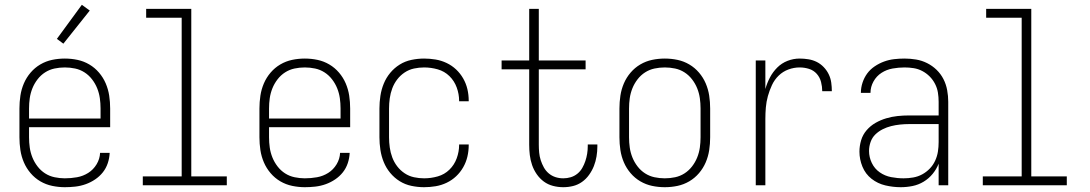

<svg xmlns="http://www.w3.org/2000/svg" viewBox="-20 -772 4540 800"><path d="M250 8Q224 8 197.5 2.5Q171 -3 148 -16.5Q125 -30 107.5 -50.5Q90 -71 79.5 -95.5Q69 -120 65 -146.5Q61 -173 61 -200V-320Q61 -347 65 -373.5Q69 -400 79.5 -424.5Q90 -449 107.5 -469.5Q125 -490 148 -503.5Q171 -517 197 -522.5Q223 -528 250 -528Q277 -528 303 -522.5Q329 -517 352 -503.5Q375 -490 392.5 -469.5Q410 -449 420.5 -424.5Q431 -400 435 -373.5Q439 -347 439 -320V-242H101V-200Q101 -178 104 -157Q107 -136 115 -116Q123 -96 136.5 -78.5Q150 -61 168 -49.5Q186 -38 207.5 -33.5Q229 -29 250 -29Q276 -29 301 -33.5Q326 -38 347.5 -51.5Q369 -65 382.5 -87.5Q396 -110 397 -135H437Q436 -113 429 -92Q422 -71 408.5 -54Q395 -37 376.5 -24.5Q358 -12 337 -4.5Q316 3 294 5.5Q272 8 250 8ZM101 -278H399V-320Q399 -342 396 -363Q393 -384 385 -404Q377 -424 363.5 -441.5Q350 -459 332 -470.5Q314 -482 293 -486.5Q272 -491 250 -491Q228 -491 207 -486.5Q186 -482 168 -470.5Q150 -459 136.5 -441.5Q123 -424 115 -404Q107 -384 104 -363Q101 -342 101 -320ZM244 -590 217 -610 321 -752 354 -728Z M925 0H575V-37H737V-698H589V-735H777V-37H925Z M1250 8Q1224 8 1197.5 2.5Q1171 -3 1148 -16.5Q1125 -30 1107.5 -50.5Q1090 -71 1079.5 -95.5Q1069 -120 1065 -146.5Q1061 -173 1061 -200V-320Q1061 -347 1065 -373.5Q1069 -400 1079.5 -424.5Q1090 -449 1107.5 -469.5Q1125 -490 1148 -503.5Q1171 -517 1197 -522.5Q1223 -528 1250 -528Q1277 -528 1303 -522.5Q1329 -517 1352 -503.5Q1375 -490 1392.5 -469.5Q1410 -449 1420.5 -424.5Q1431 -400 1435 -373.5Q1439 -347 1439 -320V-242H1101V-200Q1101 -178 1104 -157Q1107 -136 1115 -116Q1123 -96 1136.5 -78.5Q1150 -61 1168 -49.5Q1186 -38 1207.5 -33.5Q1229 -29 1250 -29Q1276 -29 1301 -33.5Q1326 -38 1347.5 -51.5Q1369 -65 1382.5 -87.5Q1396 -110 1397 -135H1437Q1436 -113 1429 -92Q1422 -71 1408.5 -54Q1395 -37 1376.5 -24.5Q1358 -12 1337 -4.5Q1316 3 1294 5.5Q1272 8 1250 8ZM1101 -278H1399V-320Q1399 -342 1396 -363Q1393 -384 1385 -404Q1377 -424 1363.5 -441.5Q1350 -459 1332 -470.5Q1314 -482 1293 -486.5Q1272 -491 1250 -491Q1228 -491 1207 -486.5Q1186 -482 1168 -470.5Q1150 -459 1136.5 -441.5Q1123 -424 1115 -404Q1107 -384 1104 -363Q1101 -342 1101 -320Z M1747 8Q1721 8 1694.5 2.5Q1668 -3 1645.5 -17Q1623 -31 1606 -51.5Q1589 -72 1579 -96.5Q1569 -121 1565 -147.5Q1561 -174 1561 -200V-320Q1561 -346 1565 -372.5Q1569 -399 1579 -423.5Q1589 -448 1606 -468.5Q1623 -489 1645.5 -503Q1668 -517 1694.5 -522.5Q1721 -528 1747 -528Q1771 -528 1795 -524Q1819 -520 1841 -509.5Q1863 -499 1880.5 -482.5Q1898 -466 1910 -445Q1922 -424 1927.5 -400.5Q1933 -377 1933 -352V-350H1893V-352Q1893 -380 1883 -407.5Q1873 -435 1852.5 -455Q1832 -475 1804 -483Q1776 -491 1747 -491Q1726 -491 1705 -486.5Q1684 -482 1666 -470Q1648 -458 1635 -441Q1622 -424 1614.5 -404Q1607 -384 1604 -362.5Q1601 -341 1601 -320V-200Q1601 -179 1604 -157.5Q1607 -136 1614.5 -116Q1622 -96 1635 -79Q1648 -62 1666 -50Q1684 -38 1705 -33.5Q1726 -29 1747 -29Q1776 -29 1804 -37Q1832 -45 1852.5 -65Q1873 -85 1883 -112.5Q1893 -140 1893 -168V-170H1933V-168Q1933 -143 1927.5 -119.5Q1922 -96 1910 -75Q1898 -54 1880.5 -37.5Q1863 -21 1841 -10.5Q1819 0 1795 4Q1771 8 1747 8Z M2327 8Q2305 8 2284 2.5Q2263 -3 2246 -15.5Q2229 -28 2216.5 -46Q2204 -64 2197 -84.5Q2190 -105 2187.5 -126Q2185 -147 2185 -169V-483H2070V-520H2185V-735H2225V-520H2420V-483H2225V-169Q2225 -153 2226.5 -136.5Q2228 -120 2233 -104.5Q2238 -89 2246 -74.5Q2254 -60 2266.5 -49.5Q2279 -39 2294.5 -34Q2310 -29 2327 -29Q2343 -29 2358 -33.5Q2373 -38 2385.5 -48Q2398 -58 2406 -72Q2414 -86 2419 -101Q2424 -116 2426.5 -131.5Q2429 -147 2429 -163V-170H2469V-161Q2469 -141 2465.5 -120Q2462 -99 2454.5 -80Q2447 -61 2434.5 -43.5Q2422 -26 2405 -14Q2388 -2 2368 3Q2348 8 2327 8Z M2750 8Q2723 8 2697 2.5Q2671 -3 2648 -16.5Q2625 -30 2607.5 -50.5Q2590 -71 2579.5 -95.5Q2569 -120 2565 -146.5Q2561 -173 2561 -200V-320Q2561 -347 2565 -373.5Q2569 -400 2579.5 -424.5Q2590 -449 2607.5 -469.5Q2625 -490 2648 -503.5Q2671 -517 2697 -522.5Q2723 -528 2750 -528Q2777 -528 2803 -522.5Q2829 -517 2852 -503.5Q2875 -490 2892.5 -469.5Q2910 -449 2920.5 -424.5Q2931 -400 2935 -373.5Q2939 -347 2939 -320V-200Q2939 -173 2935 -146.5Q2931 -120 2920.5 -95.5Q2910 -71 2892.5 -50.5Q2875 -30 2852 -16.5Q2829 -3 2803 2.5Q2777 8 2750 8ZM2750 -29Q2772 -29 2793 -33.5Q2814 -38 2832 -49.5Q2850 -61 2863.5 -78.5Q2877 -96 2885 -116Q2893 -136 2896 -157Q2899 -178 2899 -200V-320Q2899 -342 2896 -363Q2893 -384 2885 -404Q2877 -424 2863.5 -441.5Q2850 -459 2832 -470.5Q2814 -482 2793 -486.5Q2772 -491 2750 -491Q2728 -491 2707 -486.5Q2686 -482 2668 -470.5Q2650 -459 2636.5 -441.5Q2623 -424 2615 -404Q2607 -384 2604 -363Q2601 -342 2601 -320V-200Q2601 -178 2604 -157Q2607 -136 2615 -116Q2623 -96 2636.5 -78.5Q2650 -61 2668 -49.5Q2686 -38 2707 -33.5Q2728 -29 2750 -29Z M3129 0V-520H3169V-401Q3176 -426 3188 -449Q3200 -472 3218.5 -490.5Q3237 -509 3261.5 -518.5Q3286 -528 3312 -528Q3330 -528 3348.5 -525Q3367 -522 3383 -514Q3399 -506 3412 -492.5Q3425 -479 3433 -462.5Q3441 -446 3443.5 -428Q3446 -410 3446 -392H3406Q3406 -411 3401 -430.5Q3396 -450 3383 -464.5Q3370 -479 3351 -485Q3332 -491 3312 -491Q3288 -491 3265 -482.5Q3242 -474 3224.5 -457Q3207 -440 3196.5 -417.5Q3186 -395 3179.5 -371.5Q3173 -348 3171 -324Q3169 -300 3169 -276V0Z M3733 8Q3701 8 3669 0.5Q3637 -7 3611.5 -27Q3586 -47 3573.5 -77.5Q3561 -108 3561 -140Q3561 -164 3568 -187.5Q3575 -211 3591 -229.5Q3607 -248 3628 -260Q3649 -272 3672.5 -279Q3696 -286 3720 -288.5Q3744 -291 3768 -291H3891V-348Q3891 -367 3888 -386Q3885 -405 3876 -422.5Q3867 -440 3853.5 -453.5Q3840 -467 3823 -476Q3806 -485 3787 -488Q3768 -491 3749 -491Q3724 -491 3699 -486.5Q3674 -482 3653 -468.5Q3632 -455 3619.5 -432.5Q3607 -410 3607 -385H3567Q3567 -407 3574 -428Q3581 -449 3593.5 -466Q3606 -483 3624.5 -495.5Q3643 -508 3663.5 -515.5Q3684 -523 3705.5 -525.5Q3727 -528 3749 -528Q3773 -528 3797 -524Q3821 -520 3843 -509Q3865 -498 3882.5 -481Q3900 -464 3911 -442.5Q3922 -421 3926.5 -396.5Q3931 -372 3931 -348V0H3891V-90Q3882 -67 3866 -47.5Q3850 -28 3828.5 -15Q3807 -2 3782.5 3Q3758 8 3733 8ZM3745 -29Q3765 -29 3785 -32.5Q3805 -36 3822.5 -45.5Q3840 -55 3854 -69.5Q3868 -84 3876.5 -102.5Q3885 -121 3888 -140.5Q3891 -160 3891 -180V-255H3768Q3749 -255 3730 -253Q3711 -251 3693 -246.5Q3675 -242 3658 -233.5Q3641 -225 3627.5 -212Q3614 -199 3607.5 -180.5Q3601 -162 3601 -143Q3601 -117 3612.5 -93Q3624 -69 3645.5 -54Q3667 -39 3693 -34Q3719 -29 3745 -29Z M4425 0H4075V-37H4237V-698H4089V-735H4277V-37H4425Z"/></svg>

Font: Iosevka Term Curly Extralight
Style: Regular
Weight: 200
Designer: Belleve Invis
Foundry: Belleve Invis
Version: Version 32.3.0